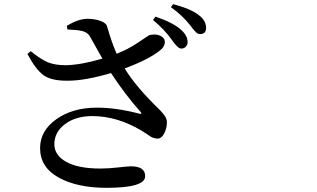

<svg xmlns="http://www.w3.org/2000/svg" viewBox="-20 -859 1540 933"><path d="M307.6 -715.8 304.7 -733.4Q361.3 -767.6 404.3 -767.6Q440.4 -767.6 468.3 -757.3Q496.1 -747.1 500 -731.4Q524.4 -647.5 546.9 -597.7Q607.4 -622.1 654.3 -654.3Q701.2 -686.5 706.1 -688.5Q751 -698.2 774.4 -673.8Q783.2 -663.1 780.3 -647.9Q777.3 -632.8 765.6 -621.1Q713.9 -574.2 585.9 -526.4Q639.6 -437.5 758.8 -322.3Q791 -290 791 -266.6Q792 -239.3 778.8 -212.4Q765.6 -185.5 745.1 -185.5Q735.4 -185.5 725.6 -189Q715.8 -192.4 709.5 -196.8Q703.1 -201.2 690.9 -209.5Q678.7 -217.8 669.9 -222.7Q550.8 -294.9 428.7 -294.9Q347.7 -294.9 295.9 -255.9Q244.1 -216.8 244.1 -158.2Q244.1 -104.5 302.2 -72.3Q360.4 -40 467.8 -40Q507.8 -40 554.7 -45.4Q601.6 -50.8 616.2 -50.8Q685.5 -50.8 685.5 -2.9Q685.5 53.7 498 53.7Q355.5 53.7 265.1 3.9Q174.8 -45.9 174.8 -139.6Q174.8 -223.6 253.9 -279.8Q333 -335.9 451.2 -335.9Q544.9 -335.9 657.2 -306.6Q666 -304.7 667 -307.1Q668 -309.6 662.1 -316.4Q591.8 -394.5 519.5 -503.9Q392.6 -466.8 310.5 -466.8Q229.5 -465.8 191.4 -493.7Q153.3 -521.5 113.3 -596.7L128.9 -610.4Q178.7 -570.3 212.9 -556.2Q247.1 -542 300.8 -542Q375 -543.9 477.5 -574.2Q417 -681.6 416 -683.6Q404.3 -702.1 380.4 -708Q356.4 -713.9 307.6 -715.8ZM723.6 -761.7 735.4 -778.3Q824.2 -748 861.3 -712.9Q891.6 -685.5 891.6 -654.3Q891.6 -640.6 882.8 -631.8Q874 -623 860.4 -623Q843.8 -623 814.5 -666Q777.3 -717.8 723.6 -761.7ZM810.5 -824.2 821.3 -838.9Q909.2 -815.4 945.3 -786.1Q981.4 -759.8 981.4 -723.6Q981.4 -693.4 952.1 -693.4Q949.2 -693.4 945.8 -694.3Q942.4 -695.3 939.9 -696.3Q937.5 -697.3 934.1 -700.7Q930.7 -704.1 928.7 -706.1Q926.8 -708 922.9 -712.4Q918.9 -716.8 917 -719.2Q915 -721.7 910.2 -728Q905.3 -734.4 903.3 -737.3Q866.2 -784.2 810.5 -824.2Z"/></svg>

Font: Bpmf Zihi Serif SemiBold
Style: SemiBold
Weight: 600
Foundry: But Ko
Version: Version 1.320